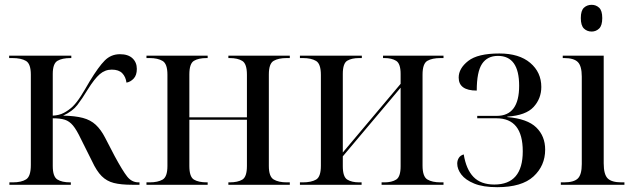

<svg xmlns="http://www.w3.org/2000/svg" viewBox="-20 -767 2625 797"><path d="M19 0V-10H33Q69 -10 88.5 -22.5Q108 -35 108 -82V-457Q108 -502 88 -514Q68 -526 31 -526H18V-536H276V-526H273Q238 -526 218.5 -514.5Q199 -503 199 -460V-287Q225 -288 245 -298.5Q265 -309 282 -325Q299 -342 315.5 -368Q332 -394 352 -429Q389 -490 415 -516Q441 -542 478 -542Q512 -542 530 -525Q548 -508 548 -481Q548 -455 535 -441Q522 -427 505 -424Q502 -448 487.5 -463Q473 -478 444 -478Q416 -478 394 -459Q372 -440 344 -395Q321 -357 301 -331Q281 -305 242 -287Q292 -286 324 -277.5Q356 -269 377.5 -249Q399 -229 416 -196L456 -119Q489 -58 508 -34Q527 -10 555 -10H559V0H529Q482 0 452.5 -7.5Q423 -15 402 -36Q381 -57 362 -98L316 -190Q298 -228 283 -246Q268 -264 249 -270Q230 -276 199 -276V-78Q199 -34 218 -22Q237 -10 271 -10H274V0Z M588 0V-10H601Q635 -10 655 -21.5Q675 -33 675 -78V-457Q675 -502 655 -514Q635 -526 601 -526H588V-536H842V-526H838Q804 -526 785 -514.5Q766 -503 766 -458V-280H1005V-457Q1005 -502 986 -514Q967 -526 933 -526H928V-536H1183V-526H1170Q1136 -526 1116 -514.5Q1096 -503 1096 -458V-78Q1096 -34 1116 -22Q1136 -10 1171 -10H1183V0H928V-10H933Q967 -10 986 -21.5Q1005 -33 1005 -78V-270H766V-78Q766 -33 785 -21.5Q804 -10 839 -10H842V0Z M1225 0V-10H1237Q1272 -10 1292 -21.5Q1312 -33 1312 -79V-456Q1312 -502 1292 -514Q1272 -526 1237 -526H1225V-536H1482V-526H1471Q1440 -526 1421.5 -515Q1403 -504 1403 -460V-134L1643 -419V-460Q1643 -503 1624.5 -514.5Q1606 -526 1576 -526H1570V-536H1821V-526H1809Q1774 -526 1754 -514.5Q1734 -503 1734 -457V-80Q1734 -34 1754 -22Q1774 -10 1809 -10H1821V0H1564V-10H1576Q1606 -10 1624.5 -21.5Q1643 -33 1643 -77V-403L1403 -118V-77Q1403 -33 1421.5 -21.5Q1440 -10 1471 -10H1481V0Z M2044 10Q1985 10 1948.5 -5Q1912 -20 1895 -42.5Q1878 -65 1878 -88Q1878 -101 1884.5 -111.5Q1891 -122 1905 -126Q1915 -64 1945.5 -32.5Q1976 -1 2032 -1Q2150 -1 2150 -139Q2150 -276 2041 -276H1961V-286H2042Q2135 -286 2135 -411Q2135 -535 2047 -535Q2003 -535 1981 -502Q1959 -469 1959 -391Q1884 -391 1884 -445Q1884 -483 1923.5 -514Q1963 -545 2053 -545Q2135 -545 2181 -506Q2227 -467 2227 -406Q2227 -358 2195 -323Q2163 -288 2086 -283V-281Q2169 -274 2206 -238Q2243 -202 2243 -146Q2243 -79 2194.5 -34.5Q2146 10 2044 10Z M2436 -636Q2417 -636 2404 -648.5Q2391 -661 2391 -692Q2391 -723 2404 -735Q2417 -747 2436 -747Q2454 -747 2467 -735Q2480 -723 2480 -692Q2480 -661 2467 -648.5Q2454 -636 2436 -636ZM2308 0V-10H2321Q2362 -10 2378.5 -26Q2395 -42 2395 -86V-449Q2395 -493 2378.5 -509.5Q2362 -526 2322 -526H2316V-536H2486V-89Q2486 -43 2502.5 -26.5Q2519 -10 2560 -10H2572V0Z"/></svg>

Font: Noto Serif Display SemiCondensed
Style: Regular
Weight: 400
Width: 4
Designer: Monotype Design Team
Foundry: Monotype Imaging Inc.
Version: Version 2.009